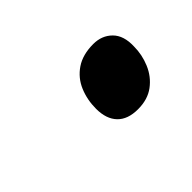

<svg xmlns="http://www.w3.org/2000/svg" viewBox="-39 -650 333 333"><g transform="rotate(-45 128.0 -483.5)"><path d="M163 -416Q138 -416 125 -429.5Q112 -443 112 -468Q112 -490 120 -509Q128 -528 145 -539.5Q162 -551 188 -551Q209 -551 222.5 -537.5Q236 -524 235 -498Q235 -478 227 -459Q219 -440 203 -428Q187 -416 163 -416Z"/></g></svg>

Font: Noto Sans Display
Style: Italic
Weight: 400
Italic angle: -12°
Designer: Monotype Design Team
Foundry: Monotype Imaging Inc.
Version: Version 2.003